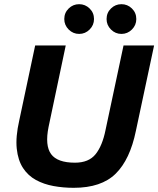

<svg xmlns="http://www.w3.org/2000/svg" viewBox="-20 -885 756 917"><path d="M332 12Q282 12 235.5 3.5Q189 -5 151.5 -25.5Q114 -46 90 -82.5Q66 -119 60 -175Q54 -231 72 -310L148 -668H294L212 -279Q194 -190 224 -149Q254 -108 338 -108Q404 -108 436.5 -148.5Q469 -189 484 -264L570 -668H716L629 -260Q601 -123 532.5 -55.5Q464 12 332 12ZM560 -723Q531 -723 510 -744Q489 -765 489 -794Q489 -824 510 -844.5Q531 -865 560 -865Q589 -865 610 -844.5Q631 -824 631 -794Q631 -765 610 -744Q589 -723 560 -723ZM358 -723Q329 -723 308 -744Q287 -765 287 -794Q287 -824 308 -844.5Q329 -865 358 -865Q387 -865 408 -844.5Q429 -824 429 -794Q429 -765 408 -744Q387 -723 358 -723Z"/></svg>

Font: Atkinson Hyperlegible Next
Style: Bold Italic
Weight: 700
Italic angle: -12°
Designer: Elliott Scott, Megan Eiswerth, Linus Boman, Theodore Petrosky, Letters from Sweden
Foundry: Applied Design Works, Letters from Sweden
Version: Version 2.001